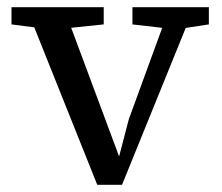

<svg xmlns="http://www.w3.org/2000/svg" viewBox="-20 -512 619 535"><path d="M251 3 53 -492H157L316 -65H309L339 -180L453 -492H521L320 3ZM12 -444V-492H269V-444L153 -432H105ZM349 -444V-492H562V-444L483 -432H453Z"/></svg>

Font: myMathFont
Style: Regular
Weight: 400
Designer: Ross Mills, John Hudson & Paul Hanslow, Tiro Typeworks Ltd; with prior portions MicroPress Inc., and Coen Hoffman. Math 
Foundry: Tiro Typeworks Ltd
Version: Version 2.13 b171